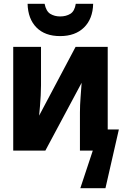

<svg xmlns="http://www.w3.org/2000/svg" viewBox="-20 -797 649 1016"><path d="M298 -606Q218 -606 173 -651.5Q128 -697 126 -777H216Q224 -737 246.5 -723.5Q269 -710 298 -710Q330 -710 352.5 -724Q375 -738 381 -777H473Q471 -697 424.5 -651.5Q378 -606 298 -606ZM50 0V-549H197V-346Q197 -323 195.5 -293Q194 -263 191.5 -234.5Q189 -206 187 -185L380 -549H550V-112H609L538 199H405L471 0H403V-202Q403 -240 406.5 -284.5Q410 -329 412 -359L220 0Z"/></svg>

Font: Noto Sans Mono ExtraBold
Style: Regular
Weight: 800
Designer: Monotype Design Team
Foundry: Monotype Imaging Inc.
Version: Version 2.014